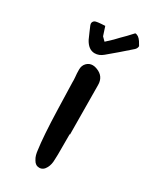

<svg xmlns="http://www.w3.org/2000/svg" viewBox="-191 -790 723 872"><g transform="rotate(30 170.5 -353.5)"><path d="M132 -556Q99 -556 78 -596Q70 -614 63.5 -629Q57 -644 52 -656Q51 -659 50.5 -661.5Q50 -664 50 -665Q50 -675 59 -681Q66 -686 112 -688L127 -642L145 -624Q164 -641 177 -654Q190 -667 197 -675Q208 -686 220.5 -698.5Q233 -711 247 -727Q264 -727 279 -705L291 -685Q291 -674 282 -665Q253 -639 226 -616Q199 -593 175 -573Q155 -556 132 -556ZM174 20Q154 20 143 0Q136 -11 133 -22.5Q130 -34 129 -44Q124 -79 120.5 -130.5Q117 -182 115 -251L111 -391Q111 -396 111 -403.5Q111 -411 110 -419Q109 -427 108.5 -436.5Q108 -446 108 -457Q108 -478 121 -491.5Q134 -505 153 -505Q164 -505 176 -500Q218 -484 218 -439L220 -181H218V-114Q218 -92 218 -75Q218 -58 217 -47Q217 -22 207 -3Q195 20 174 20Z"/></g></svg>

Font: Mansalva
Style: Regular
Weight: 400
Designer: Carolina Short
Foundry: Carolina Short
Version: Version 2.112; ttfautohint (v1.8.4.7-5d5b)